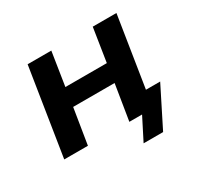

<svg xmlns="http://www.w3.org/2000/svg" viewBox="-137 -664 986 955"><g transform="rotate(-30 356.0 -186.5)"><path d="M430 128 495 0H430L446 -97H655L542 128ZM48 0 127 -501H263L233 -309H471L501 -501H637L558 0H422L455 -204H217L184 0Z"/></g></svg>

Font: Nunito Sans 7pt
Style: Bold Italic
Weight: 700
Italic angle: -9°
Version: Version 3.101;gftools[0.9.27]